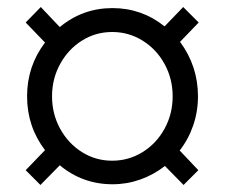

<svg xmlns="http://www.w3.org/2000/svg" viewBox="-20 -521 640 546"><path d="M491 -93 544 -37 502 5 449 -49Q417 -24 379 -10.5Q341 3 300 3Q215 3 150 -51L95 5L53 -37L108 -94Q57 -161 57 -247Q57 -333 108 -400L53 -457L96 -501L150 -444Q215 -498 300 -498Q383 -498 448 -446L501 -501L545 -457L492 -402Q543 -333 543 -247Q543 -204 529.5 -164.5Q516 -125 491 -93ZM471 -247Q471 -297 448 -339Q425 -381 385.5 -405.5Q346 -430 299 -430Q252 -430 213 -405.5Q174 -381 151 -339Q128 -297 128 -247Q128 -197 151 -155Q174 -113 213 -88.5Q252 -64 299 -64Q346 -64 385.5 -88.5Q425 -113 448 -155Q471 -197 471 -247Z"/></svg>

Font: Muli
Style: Regular
Weight: 400
Designer: Vernon Adams
Foundry: Vernon Adams
Version: Version 2.000